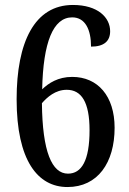

<svg xmlns="http://www.w3.org/2000/svg" viewBox="-20 -744 520 774"><path d="M252 10C374 10 442 -88 442 -229C442 -357 374 -434 271 -434C214 -434 176 -409 150 -384C154 -573 194 -674 271 -674C324 -674 347 -624 347 -556C399 -556 424 -578 424 -618C424 -673 375 -724 274 -724C119 -724 47 -574 47 -344C47 -97 132 10 252 10ZM254 -44C189 -44 151 -133 149 -328C170 -352 203 -382 249 -382C308 -382 341 -333 341 -219C341 -97 309 -44 254 -44Z"/></svg>

Font: Noto Serif Georgian Condensed Medium
Style: Regular
Weight: 500
Width: 3
Designer: Monotype Design Team, Akaki Razmadze
Foundry: Google LLC
Version: Version 2.003